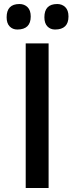

<svg xmlns="http://www.w3.org/2000/svg" viewBox="-20 -936 370 956"><path d="M265 -916Q289 -916 305 -900.5Q321 -885 321 -854Q321 -789 254 -789Q231 -789 216 -804.5Q201 -820 201 -850Q201 -916 265 -916ZM77 -916Q101 -916 117 -900.5Q133 -885 133 -854Q133 -789 66 -789Q43 -789 28 -804.5Q13 -820 13 -850Q13 -916 77 -916ZM108 0V-720H222V0Z"/></svg>

Font: Convergence
Style: Regular
Weight: 400
Designer: Nicolas Silva and John Vargas
Foundry: Nicolas Silva and Jonh Vargas
Version: Version 1.002